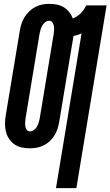

<svg xmlns="http://www.w3.org/2000/svg" viewBox="-20 -763 574 998"><path d="M271 215 404 -590Q395 -585 384 -581.5Q373 -578 362 -576L288 -131Q285 -113 279.5 -95Q274 -77 264 -60.5Q254 -44 240 -30.5Q226 -17 208.5 -8Q191 1 172 4.5Q153 8 135 8Q114 8 93 3.5Q72 -1 55.5 -12.5Q39 -24 27.5 -41Q16 -58 11 -78Q6 -98 6 -120Q6 -142 10 -164L83 -604Q86 -622 92 -640Q98 -658 108 -674.5Q118 -691 132.5 -704.5Q147 -718 164 -727Q181 -736 199.5 -739.5Q218 -743 236 -743Q257 -743 276.5 -739Q296 -735 312 -725Q328 -715 340 -700Q352 -685 358 -667Q382 -676 400 -694.5Q418 -713 428 -735H534L377 215ZM136 -80Q146 -80 156 -87Q166 -94 171.5 -103.5Q177 -113 180.5 -124Q184 -135 186 -145L259 -586Q260 -596 261 -607Q262 -618 260 -628Q258 -638 252.5 -646.5Q247 -655 236 -655Q225 -655 215.5 -648Q206 -641 200.5 -631.5Q195 -622 191.5 -611Q188 -600 186 -590L113 -149Q112 -139 111 -128Q110 -117 111.5 -107Q113 -97 119 -88.5Q125 -80 136 -80Z"/></svg>

Font: Iosevka Term Curly Extrabold
Style: Italic
Weight: 800
Italic angle: -9°
Designer: Belleve Invis
Foundry: Belleve Invis
Version: Version 32.3.0